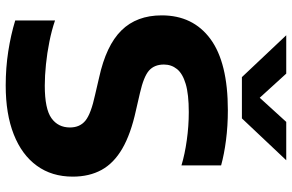

<svg xmlns="http://www.w3.org/2000/svg" viewBox="-191 -798 998 656"><g transform="rotate(90 308.0 -470.0)"><path d="M272 9.5Q212 9.5 155.5 0.8Q99 -8 50 -23V-159Q83.5 -147.5 122.2 -139.8Q161 -132 200 -128Q239 -124 272.5 -124Q352 -124 383.8 -146.8Q415.5 -169.5 415.5 -210Q415.5 -244 392 -263Q368.5 -282 303.5 -296L245.5 -309.5Q135.5 -333.5 84 -385.8Q32.5 -438 32.5 -523.5Q32.5 -630.5 113.2 -690Q194 -749.5 356.5 -749.5Q410.5 -749.5 458.8 -743.2Q507 -737 545 -726.5V-591Q507 -602.5 459 -609.2Q411 -616 363 -616Q302 -616 266.8 -605.5Q231.5 -595 216 -575.8Q200.5 -556.5 200.5 -531Q200.5 -498.5 221 -480.2Q241.5 -462 298.5 -449L357 -435.5Q437.5 -418 487.5 -389Q537.5 -360 560.5 -318Q583.5 -276 583.5 -219.5Q583.5 -148 546.2 -96.8Q509 -45.5 439.2 -18Q369.5 9.5 272 9.5ZM243.5 -797.5 100.5 -949H231.5L328 -843H300L396.5 -949H527.5L384.5 -797.5Z"/></g></svg>

Font: Encode Sans SC SemiExpanded
Style: Bold
Weight: 700
Width: 6
Designer: Multiple Designers
Foundry: Impallari Type
Version: Version 3.002